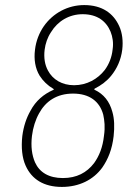

<svg xmlns="http://www.w3.org/2000/svg" viewBox="-20 -729 527 757"><path d="M423 -288C412 -329 389 -358 353 -375C351 -376 351 -378 354 -380C378 -392 401 -409 418 -430C441 -458 457 -493 462 -533C466 -567 462 -600 450 -626C427 -677 382 -709 312 -709C247 -709 189 -677 153 -626C135 -600 122 -568 118 -533C113 -495 119 -459 136 -431C150 -409 168 -392 190 -379C193 -377 193 -375 189 -374C153 -358 121 -332 100 -292C84 -264 73 -231 68 -193C63 -148 67 -107 81 -76C105 -22 153 8 224 8C292 8 348 -20 383 -68C406 -101 422 -140 428 -192C432 -228 431 -261 423 -288ZM169 -451C157 -473 152 -501 156 -533C159 -557 167 -581 181 -602C207 -645 252 -673 306 -673C364 -673 399 -645 416 -604C424 -584 428 -560 424 -534C421 -504 410 -476 393 -453C365 -417 322 -393 272 -393C225 -393 188 -415 169 -451ZM351 -86C322 -48 282 -27 228 -27C173 -27 136 -49 118 -89C106 -117 101 -151 106 -193C110 -226 120 -257 134 -282C160 -330 204 -360 268 -360C333 -360 373 -329 387 -277C392 -254 395 -228 390 -194C385 -148 371 -114 351 -86Z"/></svg>

Font: Barlow ExtraLight
Style: Italic
Weight: 275
Italic angle: -7°
Designer: Jeremy Tribby
Foundry: Tribby Type
Version: Version 1.422;hotconv 1.0.109;makeotfexe 2.5.65596